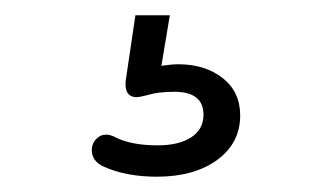

<svg xmlns="http://www.w3.org/2000/svg" viewBox="-20 -40 434 251"><path d="M116 178Q100 171 100 156Q100 148 105.5 142Q111 136 119 136Q124 136 130 139Q151 150 186 150Q214 150 230 139.5Q246 129 246 110Q246 80 208 80Q187 80 174 84Q163 87 158 87Q153 87 149 84Q142 78 145 61L157 -20H202L191 46Q205 44 213 44Q248 44 271 62Q294 80 294 111Q294 147 264 169Q234 191 185 191Q145 191 116 178Z"/></svg>

Font: SN Pro Light
Style: Regular
Weight: 300
Designer: Tobias Whetton
Foundry: Supernotes
Version: Version 1.002